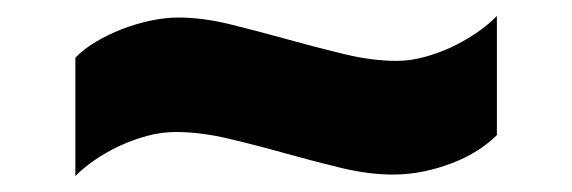

<svg xmlns="http://www.w3.org/2000/svg" viewBox="-20 -455 715 240"><path d="M601.1 -286.1Q590.8 -275.9 576.7 -266.8Q562.5 -257.8 545.4 -251.2Q528.3 -244.6 509.5 -240.7Q490.7 -236.8 471.2 -236.8Q440.9 -236.8 406.5 -245.1Q372.1 -253.4 336.4 -263.4Q300.8 -273.4 265.6 -281.7Q230.5 -290 199.2 -290Q182.1 -290 164.1 -285.2Q146 -280.3 129.2 -272.5Q112.3 -264.6 97.9 -254.6Q83.5 -244.6 74.2 -234.9V-382.8Q84.5 -393.6 99.6 -402.6Q114.7 -411.6 132.3 -418.5Q149.9 -425.3 168.2 -429.2Q186.5 -433.1 203.1 -433.1Q232.9 -433.1 267.8 -424.6Q302.7 -416 338.6 -406Q374.5 -396 409.7 -387.5Q444.8 -378.9 476.1 -378.9Q492.7 -378.9 510.7 -383.8Q528.8 -388.7 545.7 -396.7Q562.5 -404.8 576.9 -414.8Q591.3 -424.8 601.1 -435.1V-286.1Z"/></svg>

Font: REH Gaming
Style: Gaming
Weight: 700
Designer: Astigmatic (AOETI)
Foundry: Astigmatic (AOETI)
Version: Version 1.001 2011